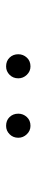

<svg xmlns="http://www.w3.org/2000/svg" viewBox="235 -1016 120 630"><g transform="rotate(90 295.0 -701.0)"><path d="M198 -661Q180 -661 169 -672.5Q158 -684 158 -701Q158 -717 169 -729Q180 -741 198 -741Q214 -741 225.5 -729Q237 -717 237 -701Q237 -684 225.5 -672.5Q214 -661 198 -661ZM393 -661Q375 -661 364 -672.5Q353 -684 353 -701Q353 -717 364 -729Q375 -741 393 -741Q409 -741 420.5 -729Q432 -717 432 -701Q432 -684 420.5 -672.5Q409 -661 393 -661Z"/></g></svg>

Font: Noto Sans JP ExtraLight
Style: Regular
Weight: 250
Designer: Ryoko NISHIZUKA  (kana, bopomofo & ideographs); Paul D. Hunt (Latin, Greek & Cyrillic); Sandoll Communications , Soo-you
Foundry: Adobe
Version: Version 2.004-H2;hotconv 1.0.118;makeotfexe 2.5.65603